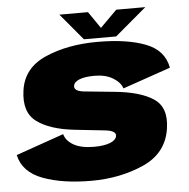

<svg xmlns="http://www.w3.org/2000/svg" viewBox="-55 -783 827 839"><g transform="rotate(-5 358.0 -363.0)"><path d="M313 4.5Q438.5 4.5 541.8 -41.2Q645 -87 661 -194Q675 -286 616.5 -325Q558 -364 442 -374.5Q365.5 -382.5 317.2 -387Q269 -391.5 273 -415.5Q275 -432 299 -441.8Q323 -451.5 366 -451.5Q413.5 -451.5 445.8 -432.2Q478 -413 487 -385.5L697 -458Q683 -535.5 601.5 -566.8Q520 -598 391 -598Q261 -598 163 -555.5Q65 -513 51 -415.5Q37 -320.5 93.5 -278.2Q150 -236 259 -224Q339.5 -215 390 -209.8Q440.5 -204.5 436.5 -181Q433.5 -163 407 -152.8Q380.5 -142.5 337 -142.5Q281 -142.5 248 -161Q215 -179.5 207 -209.5L-3 -136Q14 -60 100.2 -27.8Q186.5 4.5 313 4.5ZM333.5 -614.5H475L613 -731H485.5L412 -657.5L361.5 -731H236Z"/></g></svg>

Font: Anybody Black
Style: Italic
Weight: 900
Italic angle: -10°
Designer: Tyler Finck
Foundry: Etcetera Type Company
Version: Version 1.113;gftools[0.9.25]